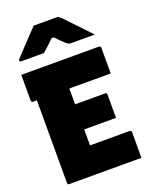

<svg xmlns="http://www.w3.org/2000/svg" viewBox="-171 -1038 892 1129"><g transform="rotate(-20 275.0 -473.5)"><path d="M16 -700H502Q506 -700 508 -698.5Q510 -697 511.5 -695Q513 -693 513 -689Q513 -648 513 -609Q513 -570 513 -528H27Q24 -528 21.5 -529.5Q19 -531 17.5 -533.5Q16 -536 16 -539Q16 -581 16 -620Q16 -659 16 -700ZM158 -429H442Q446 -429 448.5 -427.5Q451 -426 452 -423.5Q453 -421 453 -418Q453 -392 453 -368Q453 -344 453 -320.5Q453 -297 453 -272H158ZM62 0Q59 0 57 -0.5Q55 -1 53.5 -2.5Q52 -4 51.5 -6Q51 -8 51 -11Q51 -60 51 -119Q51 -178 51 -242.5Q51 -307 51 -374.5Q51 -442 51 -509Q51 -576 51 -639H260L254 -623Q254 -587 254 -549.5Q254 -512 254 -474Q254 -437 254 -399Q254 -361 254 -323Q254 -285 254 -247Q254 -209 254 -172H502Q507 -172 510 -169Q513 -166 513 -161Q513 -120 513 -80.5Q513 -41 513 0ZM184 -947Q202 -947 228.5 -947Q255 -947 281.5 -947Q308 -947 327 -947Q335 -947 340 -943.5Q345 -940 358 -928Q365 -921 381.5 -903.5Q398 -886 419.5 -863.5Q441 -841 463 -817.5Q485 -794 504 -775Q469 -775 431 -775Q393 -775 358 -775Q347 -775 342 -777Q337 -779 330 -784Q319 -793 300.5 -811.5Q282 -830 248 -865L299 -842Q282 -842 264.5 -842Q247 -842 229 -842L279 -865Q247 -831 225.5 -811Q204 -791 185 -775H44Q40 -775 37.5 -776Q35 -777 34 -779Q33 -781 33 -783Q33 -787 36.5 -791Q40 -795 52 -808Q64 -821 81.5 -839.5Q99 -858 118.5 -878.5Q138 -899 155 -917.5Q172 -936 184 -947Z"/></g></svg>

Font: Recursive Black
Style: Regular
Weight: 900
Version: Version 1.085